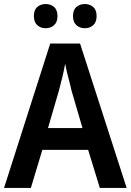

<svg xmlns="http://www.w3.org/2000/svg" viewBox="-20 -932 648 952"><path d="M475 0 417 -189H190L133 0H0L229 -716H377L608 0ZM334 -485Q331 -501 324.5 -525Q318 -549 312 -574Q306 -599 303 -616Q298 -586 289 -549Q280 -512 273 -486L218 -297H389ZM148 -852Q148 -883 165 -897.5Q182 -912 206 -912Q231 -912 248 -897.5Q265 -883 265 -852Q265 -822 248 -807Q231 -792 206 -792Q182 -792 165 -807Q148 -822 148 -852ZM342 -852Q342 -883 359 -897.5Q376 -912 401 -912Q425 -912 442 -897.5Q459 -883 459 -852Q459 -822 442 -807Q425 -792 401 -792Q376 -792 359 -807Q342 -822 342 -852Z"/></svg>

Font: Noto Sans Khmer UI SemiCondensed SemiBold
Style: Regular
Weight: 600
Width: 4
Designer: Danh Hong and the Monotype Design Team
Foundry: Monotype Imaging Inc.
Version: Version 2.002; ttfautohint (v1.8.4.7-5d5b)